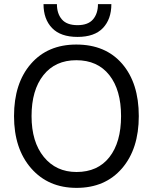

<svg xmlns="http://www.w3.org/2000/svg" viewBox="-20 -903 740 931"><path d="M191 -883H256Q256 -837 280 -809Q304 -781 356 -781Q407 -781 431 -809Q455 -837 455 -883H520Q520 -810 479 -767Q438 -724 356 -724Q274 -724 232.5 -767Q191 -810 191 -883ZM133 -340Q133 -215 192.5 -142Q252 -69 351 -69Q454 -69 510.5 -141Q567 -213 567 -340Q567 -467 510 -539Q453 -611 350 -611Q248 -611 190.5 -538.5Q133 -466 133 -340ZM48 -340Q48 -499 129.5 -593Q211 -687 350 -687Q492 -687 572.5 -593.5Q653 -500 653 -340Q653 -181 571.5 -86.5Q490 8 351 8Q214 8 131 -87Q48 -182 48 -340Z"/></svg>

Font: Hind Regular
Style: Regular
Weight: 400
Designer: Manushi Parikh, Satya Rajpurohit
Foundry: Indian Type Foundry
Version: Version 1.201;PS 1.0;hotconv 1.0.78;makeotf.lib2.5.61930; tt